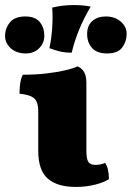

<svg xmlns="http://www.w3.org/2000/svg" viewBox="-45 -729 520 758"><path d="M254 9Q182 9 144 -23.5Q106 -56 106 -134V-289Q106 -312 100 -326.5Q94 -341 78 -348.5Q62 -356 32 -359Q32 -378 34.5 -398Q37 -418 45 -434Q95 -434 138 -439Q181 -444 213 -451.5Q245 -459 261 -467Q278 -460 287 -444.5Q296 -429 296 -403V-136Q296 -101 304 -89.5Q312 -78 331 -78Q341 -78 351.5 -80Q362 -82 370 -86Q385 -64 385 -22Q366 -9 330.5 0Q295 9 254 9ZM377 -518Q338 -518 318.5 -539.5Q299 -561 299 -595Q299 -628 319.5 -646Q340 -664 373 -664Q408 -664 431.5 -644Q455 -624 455 -595Q455 -565 437.5 -541.5Q420 -518 377 -518ZM57 -518Q20 -518 -2.5 -538.5Q-25 -559 -25 -587Q-25 -617 -6 -640.5Q13 -664 55 -664Q94 -664 112 -642Q130 -620 130 -588Q130 -559 109.5 -538.5Q89 -518 57 -518ZM238 -521Q212 -521 191 -526Q170 -531 150 -539Q158 -574 161 -619Q164 -664 161 -699Q181 -704 202.5 -706.5Q224 -709 245 -709Q285 -709 313 -703Q286 -657 267.5 -612Q249 -567 238 -521Z"/></svg>

Font: Vollkorn Black
Style: Regular
Weight: 900
Designer: Friedrich Althausen
Foundry: Friedrich Althausen
Version: Version 5.000